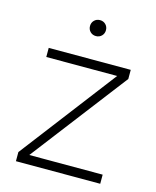

<svg xmlns="http://www.w3.org/2000/svg" viewBox="-103 -742 662 814"><g transform="rotate(15 227.5 -335.0)"><path d="M55 -500H415V-460L93 -40H415V0H45V-40L366 -460H55ZM235 -600Q220 -600 210 -610Q200 -620 200 -635Q200 -650 210 -660Q220 -670 235 -670Q250 -670 260 -660Q270 -650 270 -635Q270 -620 260 -610Q250 -600 235 -600Z"/></g></svg>

Font: Retni Sans Light
Style: Regular
Weight: 300
Designer: Vitaly Kuzmin
Foundry: ParaType Ltd.
Version: Version 1.00;March 2, 2019;FontCreator 11.5.0.2425 64-bit; t